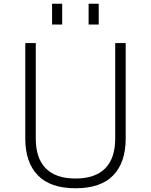

<svg xmlns="http://www.w3.org/2000/svg" viewBox="-20 -988 806 1025"><path d="M115 0ZM453 -968H507V-857H453ZM258 -968H312V-857H258ZM115 -248V-758H171V-248Q171 -143 224.5 -89Q278 -35 383 -35Q488 -35 541.5 -89Q595 -143 595 -248V-758H651V-248Q651 -121 584.5 -52Q518 17 383 17Q249 17 182 -52Q115 -121 115 -248Z"/></svg>

Font: Biryani ExtraLight
Style: Regular
Weight: 275
Designer: Dan Reynolds and Mathieu Reguer
Foundry: Dan Reynolds and Mathieu Reguer
Version: Version 1.004; ttfautohint (v1.1) -l 5 -r 5 -G 72 -x 0 -D la